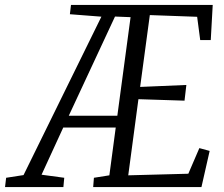

<svg xmlns="http://www.w3.org/2000/svg" viewBox="-100 -763 913 783"><path d="M-79.5 0 -75 -38 -4 -49 313.5 -695 185 -705 189.5 -743H767.5L759.5 -599.5H716.5L704 -694.5L511 -701.5L471.5 -408.5L660 -416.5L652.5 -352.5L464.5 -358.5L423 -48L668 -54.5L713 -159L755 -147.5L721.5 0H280L283 -38L346 -48L372 -243H158L69.5 -50.5L162 -38L158.5 0ZM180.5 -291H378.5L432.5 -693L369 -695.5Z"/></svg>

Font: Merriweather 24pt SemiCondensed Light
Style: Italic
Weight: 300
Width: 4
Italic angle: -7.8°
Designer: Eben Sorkin
Foundry: Eben Sorkin
Version: Version 2.101